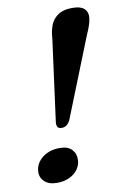

<svg xmlns="http://www.w3.org/2000/svg" viewBox="-87 -806 547 864"><g transform="rotate(-10 187.0 -374.0)"><path d="M305.5 -755.5Q348 -755.5 363.8 -736.5Q379.5 -717.5 372 -686Q370 -675 364.2 -658.8Q358.5 -642.5 351 -626.5L205.5 -261Q197.5 -245.5 188 -238.8Q178.5 -232 166 -232Q153.5 -232 148.2 -238.8Q143 -245.5 144 -261L193 -628Q194 -641.5 195.8 -654.8Q197.5 -668 200.5 -678.5Q209.5 -715 235.5 -735.2Q261.5 -755.5 305.5 -755.5ZM102.5 8Q65.5 8 45.5 -11Q25.5 -30 27.5 -58.5Q29 -81.5 43.2 -101Q57.5 -120.5 82.5 -132.5Q107.5 -144.5 140.5 -144.5Q178.5 -144.5 196.5 -124.8Q214.5 -105 212.5 -76Q211.5 -53.5 197.5 -34.2Q183.5 -15 159.2 -3.5Q135 8 102.5 8Z"/></g></svg>

Font: Fraunces SemiBold
Style: Italic
Weight: 600
Italic angle: -16°
Version: Version 1.000;[b76b70a41]